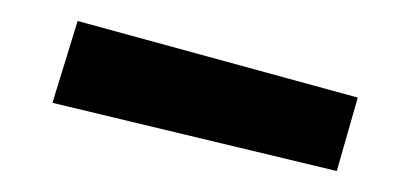

<svg xmlns="http://www.w3.org/2000/svg" viewBox="-20 -910 392 183"><path d="M301 -747 30 -812 54 -890 321 -817Z"/></svg>

Font: Gajraj One
Style: Regular
Weight: 400
Designer: Saurabh Sharma
Foundry: Saurabh Sharma
Version: Version 1.000